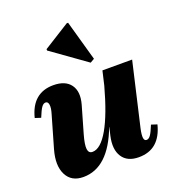

<svg xmlns="http://www.w3.org/2000/svg" viewBox="-147 -925 959 1057"><g transform="rotate(-20 332.0 -396.5)"><path d="M162 16Q92 16 64 -39.5Q36 -95 61 -183L115 -370Q125 -403 122 -422Q119 -441 105 -441Q92 -441 81 -425.5Q70 -410 54 -370L20 -381Q37 -449 76.5 -482.5Q116 -516 177 -516Q248 -516 278 -474Q308 -432 288 -361L243 -205Q227 -149 230 -123Q233 -97 256 -97Q280 -97 304 -118Q328 -139 351.5 -180Q375 -221 397.5 -281Q420 -341 441 -418H496V-194H388Q309 16 162 16ZM486 18Q419 18 390 -26.5Q361 -71 378 -147L460 -500H634L548 -128Q540 -91 542.5 -74Q545 -57 558 -57Q571 -57 582 -72.5Q593 -88 609 -128L643 -117Q626 -50 587 -16Q548 18 486 18ZM414 -562 211 -707V-715L364 -811H372L438 -576Z"/></g></svg>

Font: Platypi Light ExtraBold
Style: Italic
Weight: 800
Italic angle: -13°
Version: Version 1.200